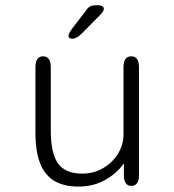

<svg xmlns="http://www.w3.org/2000/svg" viewBox="-20 -694 659 726"><path d="M143 -481Q172 -481 172 -439.5V-201.5Q172 -113.5 199.8 -75.5Q227.5 -37.5 290.5 -37.5Q334.5 -37.5 370 -58.2Q405.5 -79 426.2 -113Q447 -147 447 -186V-439.5Q447 -481 476.5 -481Q505.5 -481 505.5 -439.5V-32.5Q505.5 9 476.5 9Q452 9 448.5 -24V-76.5Q422 -38.5 377.5 -13.5Q333 11.5 276 11.5Q223.5 11.5 187.2 -9Q151 -29.5 132.5 -74.5Q114 -119.5 114 -193V-439.5Q114 -481 143 -481ZM253 -547.5Q249 -547.5 244 -549.8Q239 -552 239 -558.5Q239 -566.5 253.5 -587L302.5 -650.5Q311.5 -664.5 319.8 -669.2Q328 -674 343.5 -674H353Q361.5 -674 367 -670.5Q372.5 -667 372.5 -661Q372.5 -651 361 -640L289.5 -567.5Q279 -557 270 -552.2Q261 -547.5 253 -547.5Z"/></svg>

Font: Sono Monospace Light
Style: Regular
Weight: 300
Version: Version 2.112